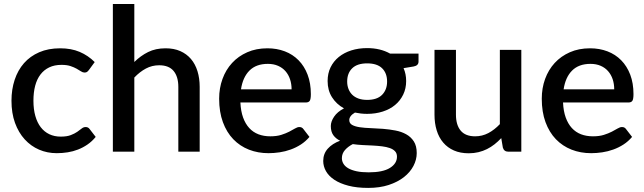

<svg xmlns="http://www.w3.org/2000/svg" viewBox="-20 -760 3228 962"><path d="M426 -410Q421 -403.5 416.5 -400Q412 -396.5 403.5 -396.5Q395 -396.5 385.8 -402.5Q376.5 -408.5 363.8 -415.8Q351 -423 333 -429Q315 -435 288 -435Q253 -435 226.8 -422.5Q200.5 -410 182.8 -386.8Q165 -363.5 156.2 -330.2Q147.5 -297 147.5 -255.5Q147.5 -212.5 157 -179Q166.5 -145.5 184.2 -122.5Q202 -99.5 227.2 -87.5Q252.5 -75.5 284 -75.5Q315 -75.5 334.5 -83Q354 -90.5 367 -99.5Q380 -108.5 389.2 -116Q398.5 -123.5 409 -123.5Q422 -123.5 429 -113.5L459.5 -74Q441 -51.5 418.5 -36Q396 -20.5 371 -10.8Q346 -1 319 3.2Q292 7.5 264.5 7.5Q217 7.5 175.8 -10.2Q134.5 -28 103.8 -61.8Q73 -95.5 55.2 -144.2Q37.5 -193 37.5 -255.5Q37.5 -312 53.5 -360.2Q69.5 -408.5 100.2 -443.5Q131 -478.5 176.5 -498.2Q222 -518 281.5 -518Q337 -518 379.2 -500Q421.5 -482 454.5 -449Z M653 -449.5Q684.5 -480.5 722 -499.2Q759.5 -518 809.5 -518Q851.5 -518 883.2 -504Q915 -490 936.8 -464.5Q958.5 -439 969.5 -403.2Q980.5 -367.5 980.5 -324.5V0H873.5V-324.5Q873.5 -376 849.8 -404.5Q826 -433 777.5 -433Q741.5 -433 710.8 -416.5Q680 -400 653 -371.5V0H545.5V-740H653Z M1441 -312.5Q1441 -339.5 1433.2 -362.8Q1425.5 -386 1410.5 -403.2Q1395.5 -420.5 1373.2 -430.2Q1351 -440 1322 -440Q1263.5 -440 1230 -406.5Q1196.5 -373 1187.5 -312.5ZM1184.5 -246.5Q1186.5 -203 1198 -171.2Q1209.5 -139.5 1228.8 -118.5Q1248 -97.5 1274.8 -87.2Q1301.5 -77 1334.5 -77Q1366 -77 1389 -84.2Q1412 -91.5 1429 -100.2Q1446 -109 1458 -116.2Q1470 -123.5 1480 -123.5Q1493 -123.5 1500 -113.5L1530.5 -74Q1511.5 -51.5 1487.5 -36Q1463.5 -20.5 1436.5 -10.8Q1409.5 -1 1381 3.2Q1352.5 7.5 1325.5 7.5Q1272.5 7.5 1227.2 -10.2Q1182 -28 1148.8 -62.5Q1115.5 -97 1096.8 -148Q1078 -199 1078 -265.5Q1078 -318.5 1094.8 -364.5Q1111.5 -410.5 1142.8 -444.5Q1174 -478.5 1218.8 -498.2Q1263.5 -518 1320 -518Q1367 -518 1407 -502.8Q1447 -487.5 1476 -458Q1505 -428.5 1521.2 -385.8Q1537.5 -343 1537.5 -288.5Q1537.5 -263.5 1532 -255Q1526.5 -246.5 1512 -246.5Z M1819.5 -259.5Q1869.5 -259.5 1894.5 -285Q1919.5 -310.5 1919.5 -351.5Q1919.5 -393.5 1894.5 -418Q1869.5 -442.5 1819.5 -442.5Q1770 -442.5 1744.8 -418Q1719.5 -393.5 1719.5 -351.5Q1719.5 -331.5 1726 -314.5Q1732.5 -297.5 1745 -285.2Q1757.5 -273 1776.2 -266.2Q1795 -259.5 1819.5 -259.5ZM1969 25Q1969 8 1959.2 -2.2Q1949.5 -12.5 1933 -18.2Q1916.5 -24 1894.5 -26.8Q1872.5 -29.5 1847.8 -30.8Q1823 -32 1797.2 -33.2Q1771.5 -34.5 1747.5 -38Q1723.5 -25.5 1708.2 -8Q1693 9.5 1693 32.5Q1693 47.5 1700.8 60.5Q1708.5 73.5 1724.8 83Q1741 92.5 1766.2 98Q1791.5 103.5 1827 103.5Q1898 103.5 1933.5 81.5Q1969 59.5 1969 25ZM2077 -491.5V-451.5Q2077 -431.5 2053 -427L2002 -418.5Q2015 -389.5 2015 -354Q2015 -316.5 2000.2 -286Q1985.5 -255.5 1959.5 -234Q1933.5 -212.5 1897.5 -201Q1861.5 -189.5 1819.5 -189.5Q1803.5 -189.5 1788.2 -191.2Q1773 -193 1758.5 -196Q1744 -187.5 1737 -178Q1730 -168.5 1730 -158.5Q1730 -142 1744.5 -134Q1759 -126 1782.8 -122.5Q1806.5 -119 1837 -118Q1867.5 -117 1899 -114.5Q1930.5 -112 1961 -106.2Q1991.5 -100.5 2015.2 -87.2Q2039 -74 2053.5 -51.5Q2068 -29 2068 7Q2068 40 2051.5 71.5Q2035 103 2003.8 127.5Q1972.5 152 1927.5 166.8Q1882.5 181.5 1825 181.5Q1768 181.5 1725.8 170.5Q1683.5 159.5 1655.2 140.8Q1627 122 1613.2 97.5Q1599.5 73 1599.5 46.5Q1599.5 10.5 1622.2 -15Q1645 -40.5 1684 -55Q1663 -65 1650.2 -82.5Q1637.5 -100 1637.5 -128.5Q1637.5 -151 1654 -175.5Q1670.5 -200 1703.5 -217Q1665.5 -238 1643.5 -272.8Q1621.5 -307.5 1621.5 -354Q1621.5 -392 1636.2 -422.5Q1651 -453 1677.5 -474.5Q1704 -496 1740.2 -507.5Q1776.5 -519 1819.5 -519Q1885.5 -519 1934.5 -491.5Z M2592 -510V0H2527Q2505.5 0 2499.5 -20.5L2491.5 -68Q2475.5 -51 2457.8 -37Q2440 -23 2420 -13Q2400 -3 2377.2 2.5Q2354.5 8 2328.5 8Q2286.5 8 2254.5 -6Q2222.5 -20 2200.8 -45.5Q2179 -71 2168 -106.8Q2157 -142.5 2157 -185.5V-510H2264.5V-185.5Q2264.5 -134 2288.2 -105.5Q2312 -77 2360.5 -77Q2396 -77 2426.8 -93.2Q2457.5 -109.5 2484.5 -138V-510Z M3057.5 -312.5Q3057.5 -339.5 3049.8 -362.8Q3042 -386 3027 -403.2Q3012 -420.5 2989.8 -430.2Q2967.5 -440 2938.5 -440Q2880 -440 2846.5 -406.5Q2813 -373 2804 -312.5ZM2801 -246.5Q2803 -203 2814.5 -171.2Q2826 -139.5 2845.2 -118.5Q2864.5 -97.5 2891.2 -87.2Q2918 -77 2951 -77Q2982.5 -77 3005.5 -84.2Q3028.5 -91.5 3045.5 -100.2Q3062.5 -109 3074.5 -116.2Q3086.5 -123.5 3096.5 -123.5Q3109.5 -123.5 3116.5 -113.5L3147 -74Q3128 -51.5 3104 -36Q3080 -20.5 3053 -10.8Q3026 -1 2997.5 3.2Q2969 7.5 2942 7.5Q2889 7.5 2843.8 -10.2Q2798.5 -28 2765.2 -62.5Q2732 -97 2713.2 -148Q2694.5 -199 2694.5 -265.5Q2694.5 -318.5 2711.2 -364.5Q2728 -410.5 2759.2 -444.5Q2790.5 -478.5 2835.2 -498.2Q2880 -518 2936.5 -518Q2983.5 -518 3023.5 -502.8Q3063.5 -487.5 3092.5 -458Q3121.5 -428.5 3137.8 -385.8Q3154 -343 3154 -288.5Q3154 -263.5 3148.5 -255Q3143 -246.5 3128.5 -246.5Z"/></svg>

Font: Lato 2
Style: Regular
Weight: 600
Designer: Lukasz Dziedzic with Adam Twardoch and Botio Nikoltchev
Foundry: tyPoland Lukasz Dziedzic
Version: Version 2.015; 2015-08-06; http://www.latofonts.com/